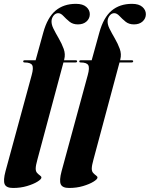

<svg xmlns="http://www.w3.org/2000/svg" viewBox="-53 -750 761 976"><path d="M65 -438Q65 -443.5 72 -443.5H128L167 -584.5Q188 -661 229.2 -695.8Q270.5 -730.5 333 -730.5Q368 -730.5 385.8 -714.8Q403.5 -699 403.5 -678Q403.5 -656 387 -641Q370.5 -626 343 -626Q317 -626 299.8 -640.2Q282.5 -654.5 269.2 -668.8Q256 -683 243 -683Q230.5 -683 221.5 -673.2Q212.5 -663.5 209.5 -649Q206.5 -629 218.2 -605.2Q230 -581.5 245.5 -555Q261 -528.5 270.8 -501.5Q280.5 -474.5 273.5 -448L272.5 -443.5H332.5Q339 -443.5 339 -438.5Q339 -432.5 330 -432.5H269.5L137 61.5Q128.5 91.5 128.5 107.5Q128.5 121.5 135.8 129.2Q143 137 150.2 142Q157.5 147 157.5 152.5Q157.5 161 137.2 173.5Q117 186 84.2 195.8Q51.5 205.5 13.5 205.5Q-21 205.5 -29.2 186.5Q-37.5 167.5 -25 120.5L108 -368Q118.5 -405.5 110.5 -419Q102.5 -432.5 72 -432.5Q65 -432.5 65 -438ZM350 -438Q350 -443.5 357 -443.5H413L452 -584.5Q473 -661 514.2 -695.8Q555.5 -730.5 618 -730.5Q653 -730.5 670.8 -714.8Q688.5 -699 688.5 -678Q688.5 -656 672 -641Q655.5 -626 628 -626Q602 -626 584.8 -640.2Q567.5 -654.5 554.2 -668.8Q541 -683 528 -683Q515.5 -683 506.5 -673.2Q497.5 -663.5 494.5 -649Q491.5 -629 503.2 -605.2Q515 -581.5 530.5 -555Q546 -528.5 555.8 -501.5Q565.5 -474.5 558.5 -448L557.5 -443.5H617.5Q624 -443.5 624 -438.5Q624 -432.5 615 -432.5H554.5L422 61.5Q413.5 91.5 413.5 107.5Q413.5 121.5 420.8 129.2Q428 137 435.2 142Q442.5 147 442.5 152.5Q442.5 161 422.2 173.5Q402 186 369.2 195.8Q336.5 205.5 298.5 205.5Q264 205.5 255.8 186.5Q247.5 167.5 260 120.5L393 -368Q403.5 -405.5 395.5 -419Q387.5 -432.5 357 -432.5Q350 -432.5 350 -438Z"/></svg>

Font: Fraunces 144pt
Style: Bold Italic
Weight: 700
Italic angle: -16°
Version: Version 1.000;[b76b70a41]